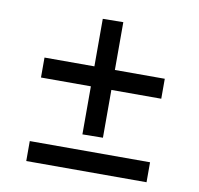

<svg xmlns="http://www.w3.org/2000/svg" viewBox="-69 -713 747 720"><g transform="rotate(10 305.0 -353.0)"><path d="M534 -65H76V-141H534ZM344 -201 266 -200V-640L344 -641ZM534 -383H76V-459H534Z"/></g></svg>

Font: Sora Variable
Style: Regular
Weight: 400
Designer: Jonathan Barnbrook, Julián Moncada
Foundry: Barnbrook Fonts
Version: Version 2.000